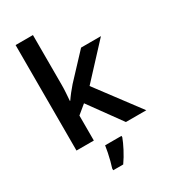

<svg xmlns="http://www.w3.org/2000/svg" viewBox="-233 -869 1054 1198"><g transform="rotate(-30 294.0 -269.5)"><path d="M206 -399Q206 -373 204 -344Q202 -315 200 -289H203Q215 -307 233 -330Q251 -353 267 -371L427 -542H570L353 -308L584 0H437L269 -232L206 -180V0H81V-760H206ZM370 71Q359 101 337.5 142.5Q316 184 290 221H218V208Q224 190 231 163.5Q238 137 243.5 109.5Q249 82 252 61H370Z"/></g></svg>

Font: Noto Sans Tamil SemiBold
Style: Regular
Weight: 600
Designer: Jelle Bosma - Monotype Design Team
Foundry: Monotype Imaging Inc.
Version: Version 2.004; ttfautohint (v1.8.4.7-5d5b)